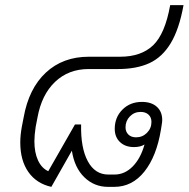

<svg xmlns="http://www.w3.org/2000/svg" viewBox="-20 -720 735 748"><path d="M119 -226Q114 -193 114 -170Q114 -126 128 -95.5Q142 -65 168 -53L272 -235H296Q294 -144 322 -92Q350 -40 402 -40H426Q466 -40 497 -71.5Q528 -103 543 -157Q527 -147 502 -147Q468 -147 447.5 -166.5Q427 -186 427 -218Q427 -263 457 -293Q487 -323 533 -323Q570 -323 591 -304Q612 -285 612 -252Q612 -246 610 -234L607 -215Q590 -111 542.5 -51.5Q495 8 425 8H401Q347 8 308.5 -29.5Q270 -67 260 -133L180 8Q122 -5 90.5 -50Q59 -95 59 -165Q59 -193 65 -226L72 -262Q92 -375 158.5 -437Q225 -499 326 -499H448Q530 -499 576.5 -543.5Q623 -588 643 -700H695Q678 -606 645 -551.5Q612 -497 562 -474Q512 -451 439 -451H325Q247 -451 194.5 -401Q142 -351 126 -262ZM510 -185Q535 -185 552.5 -202.5Q570 -220 570 -245Q570 -263 558.5 -273.5Q547 -284 528 -284Q503 -284 486 -266.5Q469 -249 469 -224Q469 -207 480 -196Q491 -185 510 -185Z"/></svg>

Font: Bai Jamjuree Light
Style: Italic
Weight: 300
Italic angle: -10°
Version: Version 1.000; ttfautohint (v1.6)